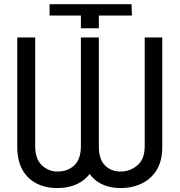

<svg xmlns="http://www.w3.org/2000/svg" viewBox="-20 -911 880 940"><path d="M376 -835H222.7V-890.6H624L626 -835H463.9V-772.5H376ZM376 -727.5H458V-193.4Q458 -125 432.4 -79.8Q406.7 -34.7 362.3 -12.5Q317.9 9.8 260.7 9.8Q204.1 9.8 159.7 -12.5Q115.2 -34.7 89.8 -79.8Q64.5 -125 64.5 -193.4V-727.5H152.3V-193.4Q152.8 -131.3 186 -101.1Q219.2 -70.8 260.7 -71.3Q311 -70.8 343.3 -101.1Q375.5 -131.3 376 -193.4ZM688.5 -727.5H774.4V-193.4Q774.9 -125 747.6 -79.8Q720.2 -34.7 673.8 -12.5Q627.4 9.8 570.3 9.8Q515.1 9.8 472.7 -12.5Q430.2 -34.7 406.5 -79.8Q382.8 -125 382.8 -193.4V-727.5H463.9V-193.4Q463.9 -131.3 494.1 -101.1Q524.4 -70.8 570.3 -71.3Q616.2 -70.8 652.1 -101.1Q688 -131.3 688.5 -193.4Z"/></svg>

Font: Inter Tight
Style: Regular
Weight: 400
Designer: Rasmus Andersson
Foundry: rsms
Version: Version 3.002